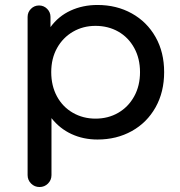

<svg xmlns="http://www.w3.org/2000/svg" viewBox="-20 -555 722 772"><path d="M372 -535Q449 -535 510 -501Q571 -467 605.5 -406Q640 -345 640 -265Q640 -185 605.5 -123.5Q571 -62 510 -28Q449 6 372 6Q315 6 267.5 -16Q220 -38 187 -80V149Q187 169 173 183Q159 197 139 197Q119 197 105 183Q91 169 91 149V-487Q91 -506 104.5 -519.5Q118 -533 137 -533Q156 -533 169.5 -519.5Q183 -506 183 -487V-446Q215 -490 264 -512.5Q313 -535 372 -535ZM364 -78Q415 -78 455.5 -101.5Q496 -125 519.5 -167.5Q543 -210 543 -265Q543 -320 519.5 -362.5Q496 -405 455.5 -428Q415 -451 364 -451Q314 -451 273.5 -427.5Q233 -404 209.5 -362Q186 -320 186 -265Q186 -210 209 -167.5Q232 -125 273 -101.5Q314 -78 364 -78Z"/></svg>

Font: Sepalumica Med
Style: Regular
Weight: 500
Designer: Julieta Ulanovsky
Foundry: Julieta Ulanovsky
Version: Version 7.200